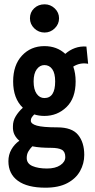

<svg xmlns="http://www.w3.org/2000/svg" viewBox="-20 -694 440 891"><path d="M186 -156Q161 -156 139 -163Q132 -156 127.5 -149.5Q123 -143 123 -134Q123 -119 151 -111Q179 -103 246 -103Q314 -103 342.5 -68Q371 -33 371 25Q371 65 351.5 100Q332 135 292 156Q252 177 191 177Q107 177 63 145Q19 113 19 54Q19 24 33 -0.5Q47 -25 70 -41Q56 -52 47.5 -68.5Q39 -85 40 -108Q40 -133 53 -154.5Q66 -176 86 -194Q41 -237 41 -316Q41 -392 82 -436Q123 -480 186 -480Q244 -480 283 -444Q303 -462 328 -471Q353 -480 381 -478L389 -398Q352 -405 320 -385Q331 -354 331 -316Q331 -238 288.5 -197Q246 -156 186 -156ZM186 -239Q236 -239 236 -316Q236 -354 222.5 -373Q209 -392 186 -392Q165 -392 150.5 -372.5Q136 -353 136 -316Q136 -279 150 -259Q164 -239 186 -239ZM104 39Q104 65 130.5 76.5Q157 88 198 88Q237 88 260 72.5Q283 57 283 35Q283 10 267 1Q251 -8 216 -8Q194 -8 172 -9.5Q150 -11 130 -15Q119 -4 111.5 9Q104 22 104 39ZM187 -543Q159 -543 139 -562.5Q119 -582 119 -609Q119 -637 138.5 -655.5Q158 -674 187 -674Q214 -674 234 -655Q254 -636 254 -609Q254 -582 234 -562.5Q214 -543 187 -543Z"/></svg>

Font: Inconsolata Condensed ExtraBold
Style: Regular
Weight: 800
Width: 3
Monospace: yes
Designer: Raph Levien, Cyreal, Brenton Simpson
Foundry: Raph Levien, Cyreal, Google
Version: Version 3.001; ttfautohint (v1.8.2.53-6de2)